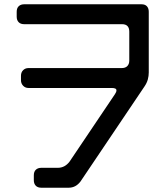

<svg xmlns="http://www.w3.org/2000/svg" viewBox="-20 -773 768 897"><path d="M138 69Q138 85 147 94.5Q156 104 173 104H301Q334 104 356 75L655 -369Q666 -385 670.5 -401.5Q675 -418 675 -434V-718Q675 -734 666.5 -743.5Q658 -753 641 -753H93Q77 -753 67.5 -744Q58 -735 58 -718V-695Q58 -679 67 -669.5Q76 -660 93 -660H550Q584 -660 584 -625V-490Q584 -474 575 -464.5Q566 -455 549 -455H113Q98 -455 88 -445Q78 -435 78 -419V-398Q78 -383 88 -372.5Q98 -362 113 -362H502Q524 -362 524 -351Q524 -343 517 -333L305 -18Q283 11 250 11H173Q157 11 147.5 20Q138 29 138 46Z"/></svg>

Font: WD-XL Lubrifont TC
Style: Regular
Weight: 400
Designer: [WD-XL Lubrifont] Copyright 2020-2022 (c) NightFurySL2001, Skr-ZERO; [ZCOOL QingKe HuangYou] Copyright 2018-2022 (c) The
Version: Version 2.001;hotconv 1.1.1;makeotfexe 2.6.0